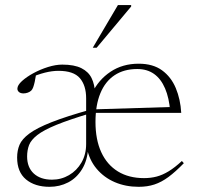

<svg xmlns="http://www.w3.org/2000/svg" viewBox="-20 -710 759 740"><path d="M205.5 -437Q181 -437 153 -430Q125 -423 88.5 -407L119 -423Q116.5 -407 113.8 -394.5Q111 -382 108 -373.8Q105 -365.5 100.5 -361Q95.5 -356 87.2 -353Q79 -350 70.5 -350Q59.5 -350 53.2 -355.2Q47 -360.5 47 -368Q47 -381.5 64.5 -397.5Q82 -413.5 108.8 -428Q135.5 -442.5 165.2 -451.8Q195 -461 220 -461Q266.5 -461 293.8 -447.2Q321 -433.5 333 -409Q345 -384.5 346.5 -350.5H334.5Q359.5 -402.5 406 -433.5Q452.5 -464.5 514.5 -464.5Q569.5 -464.5 604.5 -439Q639.5 -413.5 657.5 -370.5Q675.5 -327.5 678.5 -275H341.5L341 -288.5L651 -298L636 -280Q632 -332.5 616.2 -369.2Q600.5 -406 573.8 -425Q547 -444 509 -444Q457.5 -444 421.5 -420Q385.5 -396 366.8 -350.5Q348 -305 348 -240Q348 -172 370.2 -123.5Q392.5 -75 434.5 -49.2Q476.5 -23.5 535 -23.5Q561 -23.5 583.8 -29.5Q606.5 -35.5 630 -49.8Q653.5 -64 681 -89.5L688.5 -81Q656.5 -48 629.5 -28Q602.5 -8 575.2 1Q548 10 514.5 10Q464 10 422.2 -8Q380.5 -26 352.2 -59.8Q324 -93.5 314.5 -141H320Q317 -91.5 296.2 -57.8Q275.5 -24 242.8 -7Q210 10 171 10Q114.5 10 80.2 -18.5Q46 -47 46 -103Q46 -129.5 55.2 -151.8Q64.5 -174 93 -195.2Q121.5 -216.5 178.5 -239Q235.5 -261.5 330.5 -288V-274Q247 -249 197.5 -228.8Q148 -208.5 123.8 -189.5Q99.5 -170.5 92 -150.8Q84.5 -131 84.5 -107Q84.5 -65 110.2 -41.2Q136 -17.5 180.5 -17.5Q216 -17.5 246 -35Q276 -52.5 294 -83.5Q312 -114.5 312 -155V-331Q312 -380.5 287.8 -408.8Q263.5 -437 205.5 -437ZM337.5 -526 434.5 -690.5H485.5V-685L352.5 -526Z"/></svg>

Font: Newsreader 36pt ExtraLight
Style: Regular
Weight: 250
Designer: Hugues Gentile
Foundry: Production Type
Version: Version 1.003